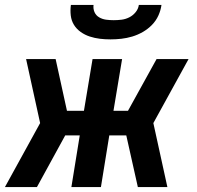

<svg xmlns="http://www.w3.org/2000/svg" viewBox="-31 -760 801 780"><path d="M-11 0 132 -260 75 -520H195L241 -310H310L345 -520H465L430 -310H489L605 -520H735L592 -260L649 0H529L482 -210H413L379 0H259L293 -210H234L119 0ZM418 -600Q396 -600 375 -602.5Q354 -605 334 -611.5Q314 -618 297 -630Q280 -642 269.5 -659Q259 -676 256.5 -697Q254 -718 257 -740H349Q347 -724 353 -710.5Q359 -697 372 -689.5Q385 -682 400 -680Q415 -678 431 -678Q447 -678 463 -680Q479 -682 494 -689.5Q509 -697 520 -710.5Q531 -724 533 -740H625Q622 -718 612.5 -697Q603 -676 586.5 -659Q570 -642 549 -630Q528 -618 506 -611.5Q484 -605 462 -602.5Q440 -600 418 -600Z"/></svg>

Font: Iosevka Aile
Style: Bold Italic
Weight: 700
Italic angle: -9°
Designer: Belleve Invis
Foundry: Belleve Invis
Version: Version 28.0.1; ttfautohint (v1.8.4)